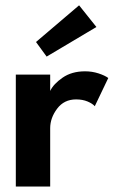

<svg xmlns="http://www.w3.org/2000/svg" viewBox="-20 -684 431 704"><path d="M151 -476.5 112 -530 270 -664.5 333.5 -585ZM164 0H38V-410.5H164V-350.5Q176 -376 209.5 -399.2Q243 -422.5 292 -422.5Q318 -422.5 341.5 -414.8Q365 -407 377 -398L327.5 -294.5Q319.5 -304 301.2 -311.8Q283 -319.5 259 -319.5Q215 -319.5 189.5 -285.5Q164 -251.5 164 -214Z"/></svg>

Font: League Spartan SemiBold
Style: Regular
Weight: 600
Foundry: The League of Moveable Type
Version: Version 2.002